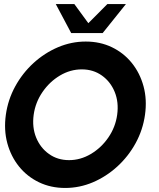

<svg xmlns="http://www.w3.org/2000/svg" viewBox="-20 -919 790 952"><path d="M303 13Q232 13 173.2 -15.2Q114.5 -43.5 74.2 -93.5Q34 -143.5 16.2 -209.2Q-1.5 -275 9 -350Q19.5 -425 55.5 -490.8Q91.5 -556.5 146.2 -606.5Q201 -656.5 267.5 -684.8Q334 -713 405 -713Q476.5 -713 535 -684.8Q593.5 -656.5 633.8 -606.5Q674 -556.5 691.8 -490.8Q709.5 -425 699 -350Q688.5 -275 652.5 -209.2Q616.5 -143.5 561.8 -93.5Q507 -43.5 440.8 -15.2Q374.5 13 303 13ZM322.5 -125Q379 -125 430.5 -155.5Q482 -186 517.2 -237.2Q552.5 -288.5 561 -350Q569.5 -412 548.8 -463Q528 -514 485.2 -544.5Q442.5 -575 385.5 -575Q328.5 -575 277.2 -544.5Q226 -514 190.8 -462.8Q155.5 -411.5 147 -350Q138.5 -288 159.2 -237Q180 -186 222.8 -155.5Q265.5 -125 322.5 -125ZM333 -755 256.5 -899H348.5L418 -804L512.5 -899H604.5L489 -755Z"/></svg>

Font: Urbanist ExtraBold
Style: Italic
Weight: 800
Italic angle: -8°
Designer: Corey Hu
Foundry: Corey Hu
Version: Version 1.321; ttfautohint (v1.8.4.7-5d5b)